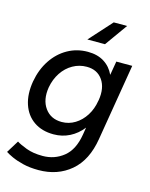

<svg xmlns="http://www.w3.org/2000/svg" viewBox="-134 -797 857 1094"><g transform="rotate(15 294.5 -250.0)"><path d="M477 -712 382 -579H278L398 -712ZM231 -7Q162 -7 114.5 -40Q67 -73 47.5 -132Q28 -191 41 -268Q54 -341 90.5 -396Q127 -451 181 -481.5Q235 -512 300 -512Q357 -512 396.5 -487Q436 -462 456 -418L470 -500H564L489 -49Q468 81 390.5 146.5Q313 212 201 212Q149 212 109 202Q69 192 42 179.5Q15 167 2 158L47 85Q65 97 105.5 112.5Q146 128 203 128Q273 128 326 85.5Q379 43 394 -49L401 -92Q369 -51 325.5 -29Q282 -7 231 -7ZM258 -87Q300 -87 336 -109Q372 -131 396.5 -169.5Q421 -208 429 -258L430 -262Q442 -336 410 -382Q378 -428 316 -428Q272 -428 234 -406.5Q196 -385 170.5 -346.5Q145 -308 136 -258Q124 -183 158.5 -135Q193 -87 258 -87Z"/></g></svg>

Font: Figtree Medium
Style: Italic
Weight: 500
Italic angle: -9.5°
Foundry: Erik Kennedy
Version: Version 2.001; ttfautohint (v1.8.4.7-5d5b);gftools[0.9.27]